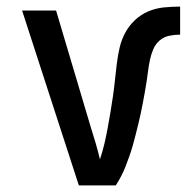

<svg xmlns="http://www.w3.org/2000/svg" viewBox="-20 -562 590 582"><path d="M331 0H219L47 -530H150L255 -177Q263 -152 270 -128Q277 -104 283 -79Q291 -103 296.5 -126.5Q302 -150 306.5 -174.5Q311 -199 315 -223Q319 -247 322.5 -271Q326 -295 328.5 -319.5Q331 -344 334 -368.5Q337 -393 342.5 -417Q348 -441 359.5 -462.5Q371 -484 389 -501Q407 -518 429.5 -527.5Q452 -537 476.5 -539.5Q501 -542 526 -542V-457Q509 -457 492.5 -453.5Q476 -450 463.5 -439Q451 -428 444.5 -412.5Q438 -397 434.5 -380.5Q431 -364 429 -348Q427 -332 424.5 -315.5Q422 -299 419 -282.5Q416 -266 413 -250Q410 -234 406.5 -217.5Q403 -201 399 -185Q395 -169 391 -153Q387 -137 382.5 -121Q378 -105 372.5 -89.5Q367 -74 361 -58.5Q355 -43 347.5 -28.5Q340 -14 331 0Z"/></svg>

Font: Lode Dark Term
Style: Bold
Weight: 700
Monospace: yes
Designer: Belleve Invis
Foundry: Belleve Invis
Version: Version 29.2.0